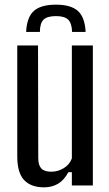

<svg xmlns="http://www.w3.org/2000/svg" viewBox="-20 -795 469 823"><path d="M169 8Q113 8 83.5 -23Q54 -54 54 -125V-600H143L144 -117Q144 -87 157 -73Q170 -59 200 -59Q228 -59 253 -74Q278 -89 288 -116V-600H378V0H288V-57H273Q255 -23 229 -7.5Q203 8 169 8ZM92 -658H151Q151 -695 166.5 -710.5Q182 -726 220 -726Q257 -726 272.5 -710.5Q288 -695 289 -658H347Q344 -721 314 -748Q284 -775 220 -775Q155 -775 125 -748Q95 -721 92 -658Z"/></svg>

Font: Big Shoulders Text Medium
Style: Regular
Weight: 500
Designer: Patric King
Foundry: XO Type Co
Version: Version 1.000; ttfautohint (v1.8.2)